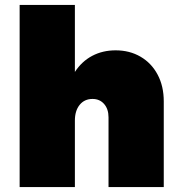

<svg xmlns="http://www.w3.org/2000/svg" viewBox="-20 -762 727 782"><path d="M647 -349V0H422V-284Q422 -318 404 -338.5Q386 -359 357 -359Q324 -359 304.5 -335Q285 -311 285 -271V0H60V-742H285V-469Q313 -512 355.5 -534.5Q398 -557 451 -557Q508 -557 552.5 -531Q597 -505 622 -458Q647 -411 647 -349Z"/></svg>

Font: TypoPRO Montserrat Alternates
Style: Regular
Weight: 900
Designer: Julieta Ulanovsky
Foundry: Julieta Ulanovsky
Version: Version 6.001